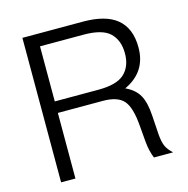

<svg xmlns="http://www.w3.org/2000/svg" viewBox="-105 -818 901 919"><g transform="rotate(-15 345.0 -358.0)"><path d="M157 -325V0H86V-716H386Q498 -716 553 -671Q611 -624 611 -528Q611 -407 499 -355Q545 -334 565.5 -298Q586 -262 590 -195L596 -102Q599 -64 608 -43Q617 -22 641 0H546Q531 -37 527 -81L520 -163Q513 -256 483 -290.5Q453 -325 380 -325ZM157 -382H373Q463 -382 501 -416Q541 -452 541 -518Q541 -584 501 -621Q463 -655 373 -655H157Z"/></g></svg>

Font: Almarai Light
Style: Regular
Weight: 300
Designer: Boutros International 2019
Foundry: Created by Boutros International 2019
Version: Version 1.10